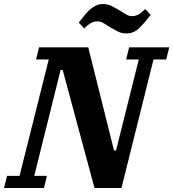

<svg xmlns="http://www.w3.org/2000/svg" viewBox="-53 -933 860 953"><path d="M-18 -60H44L189 -638H126L141 -698H385L513 -186H523L636 -638H573L588 -698H787L772 -638H709L550 0H416L258 -586H248L117 -60H180L165 0H-33ZM574 -767Q551 -767 532.5 -776.5Q514 -786 495 -797Q477 -808 462 -817.5Q447 -827 430 -827Q416 -827 402.5 -821Q389 -815 365 -792L338 -821Q353 -840 366.5 -857Q380 -874 394.5 -886.5Q409 -899 424.5 -906Q440 -913 459 -913Q482 -913 500.5 -903.5Q519 -894 538 -883Q556 -872 571 -862.5Q586 -853 603 -853Q617 -853 630.5 -859Q644 -865 668 -888L695 -859Q665 -820 638 -793.5Q611 -767 574 -767Z"/></svg>

Font: IBM Plex Serif
Style: Bold Italic
Weight: 700
Italic angle: -14°
Designer: Mike Abbink, Paul van der Laan, Pieter van Rosmalen
Foundry: Bold Monday
Version: Version 3.001